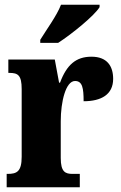

<svg xmlns="http://www.w3.org/2000/svg" viewBox="-20 -786 508 806"><path d="M149 -619V-606H224C283 -644 377 -721 398 -756V-766H236C219 -721 174 -660 149 -619ZM8 0H315V-56H285C254 -56 235 -64 235 -123V-277C235 -359 256 -446 295 -446C326 -446 331 -416 331 -361C405 -361 455 -389 455 -455C455 -509 429 -548 364 -548C299 -548 260 -514 232 -439H228L210 -536H15V-480H19C55 -480 71 -471 71 -412V-128C71 -65 50 -56 12 -56H8Z"/></svg>

Font: Noto Serif Georgian ExtraCondensed Black
Style: Regular
Weight: 900
Width: 2
Designer: Monotype Design Team, Akaki Razmadze
Foundry: Google LLC
Version: Version 2.003